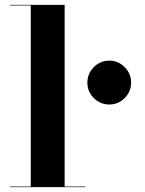

<svg xmlns="http://www.w3.org/2000/svg" viewBox="-20 -770 598 790"><path d="M339.5 -430Q339.5 -467 366 -493.8Q392.5 -520.5 429.5 -520.5Q466.5 -520.5 493 -493.8Q519.5 -467 519.5 -430Q519.5 -393 493 -366.5Q466.5 -340 429.5 -340Q392.5 -340 366 -366.5Q339.5 -393 339.5 -430ZM21 -2.5H106.5V-747.5H21V-750H246V-2.5H331.5V0H21Z"/></svg>

Font: Bodoni* 72pt
Style: Bold
Weight: 700
Version: Version 2.3